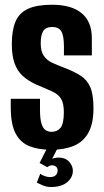

<svg xmlns="http://www.w3.org/2000/svg" viewBox="-20 -612 431 794"><path d="M191.7 7.4Q139 7.4 101.5 -7.6Q64 -22.6 44.2 -60.8Q24.5 -99 24.5 -168V-203.5Q54.7 -203.5 84.9 -203.5Q115.1 -203.5 145.4 -203.5V-158.5Q145.4 -121.3 151.4 -101.5Q157.4 -81.6 168.2 -74.2Q179.1 -66.9 193.7 -66.9Q216.8 -66.9 230.4 -83.6Q244 -100.3 244 -147.6Q244 -185 232.5 -203.5Q221.1 -222 196.2 -233.6Q171.2 -245.2 131.5 -261.6Q96.8 -277 73.9 -298.1Q51 -319.2 39.9 -351.1Q28.9 -383 28.9 -428.7Q28.9 -486.9 44.2 -523Q59.6 -559 96.1 -575.7Q132.6 -592.4 195 -592.4Q275.5 -592.4 317.6 -557.5Q359.8 -522.6 359.8 -454.1V-382.9Q331 -382.9 302.3 -382.9Q273.6 -382.9 244.4 -382.9V-419.4Q244.4 -463.5 233.8 -482Q223.2 -500.4 196.4 -500.4Q169.7 -500.4 159 -484.1Q148.4 -467.8 148.4 -432.4Q148.4 -399 161.5 -380.6Q174.5 -362.3 195.8 -352.5Q217 -342.8 240.5 -333.9Q285.2 -317.2 312.8 -299.4Q340.5 -281.6 353.5 -251.2Q366.5 -220.8 366.5 -164.3Q366.5 -100.2 345.1 -62.4Q323.7 -24.7 284.5 -8.7Q245.3 7.4 191.7 7.4ZM191 161.3Q171.9 161.3 155.7 154.2Q139.6 147.1 132.3 143.1L146.5 106.6Q152.8 112 165 116.2Q177.2 120.4 185.9 120.4Q202.1 120.4 210.2 112.8Q218.3 105.1 218.3 92.8Q218.3 82.6 211.7 77.2Q205.1 71.7 195.3 71.7Q189 71.7 184 74Q179.1 76.4 175.5 79.3L143.7 62.1L175 0H218.6L192 52L185.6 49Q192 45.4 201.5 42.5Q211 39.6 222.8 39.6Q250.5 39.6 265.9 56.9Q281.3 74.1 281.3 93.9Q281.3 121.7 257.8 141.5Q234.3 161.3 191 161.3Z"/></svg>

Font: Alumni Sans SC Thin
Style: Regular
Weight: 100
Designer: Robert E. Leuschke
Foundry: Robert E. Leuschke
Version: Version 1.018